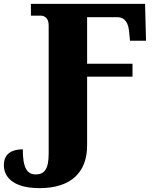

<svg xmlns="http://www.w3.org/2000/svg" viewBox="-30 -734 803 994"><path d="M175 240C340 240 421 156 421 19V-337H656V-404H421V-645H577C602 -645 631 -634 638 -575L643 -523H726L721 -714H130V-653H180C203 -653 222 -638 222 -603V61C222 143 199 169 155 169C111 169 88 137 88 39C34 39 -10 60 -10 121C-10 186 43 240 175 240Z"/></svg>

Font: UArctic Serif Black
Style: Regular
Weight: 900
Designer: Customization by Puisto advertising & original work Monotype Design Team
Foundry: Monotype Imaging Inc.
Version: Version 2.004